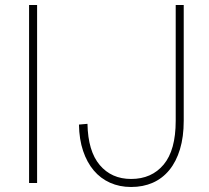

<svg xmlns="http://www.w3.org/2000/svg" viewBox="-20 -730 834 766"><path d="M96 0V-710H128V0ZM503 16Q457 16 419 -1Q381 -18 354 -50Q327 -82 311.5 -128Q296 -174 295 -233L329 -236Q331 -127 378 -71.5Q425 -16 503 -16Q585 -16 633 -73.5Q681 -131 681 -248V-710H713V-248Q713 -184 698 -134.5Q683 -85 655.5 -51.5Q628 -18 589.5 -1Q551 16 503 16Z"/></svg>

Font: Geist Thin
Style: Regular
Weight: 400
Designer: Basement.studio, Andrés Briganti, Mateo Zaragoza
Foundry: Basement.studio, Vercel, Andrés Briganti, Guido Ferreyra, Mateo Zaragoza
Version: Version 1.401